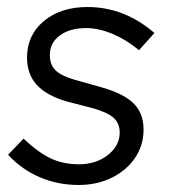

<svg xmlns="http://www.w3.org/2000/svg" viewBox="-20 -517 483 547"><path d="M204 10Q145 10 93.5 -12Q42 -34 3 -76L47 -122Q91 -81 126 -65Q161 -49 205 -49Q254 -49 287.5 -75.5Q321 -102 321 -139Q321 -165 304.5 -180.5Q288 -196 247 -208L170 -228Q112 -245 84.5 -275.5Q57 -306 57 -353Q57 -417 105 -457Q153 -497 229 -497Q282 -497 329.5 -478.5Q377 -460 420 -423L376 -374Q340 -404 300.5 -420.5Q261 -437 225 -437Q179 -437 150.5 -416Q122 -395 122 -360Q122 -333 138 -317Q154 -301 192 -290L270 -268Q333 -250 361 -222Q389 -194 389 -148Q389 -103 365 -67.5Q341 -32 299 -11Q257 10 204 10Z"/></svg>

Font: Red Hat Text
Style: Italic
Weight: 400
Italic angle: -12°
Designer: Pentagram, MCKL
Foundry: Pentagram, MCKL
Version: Version 1.023